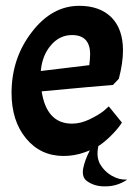

<svg xmlns="http://www.w3.org/2000/svg" viewBox="-20 -535 485 673"><path d="M232.4 -412.1Q188.5 -412.1 158.2 -376Q127.9 -340.8 123 -286.1Q179.7 -293 293 -306.6Q295.9 -330.1 295.9 -344.7Q295.9 -412.1 232.4 -412.1ZM232.4 -101.6Q261.7 -101.6 293 -116.2Q325.2 -131.8 343.8 -146.5Q349.6 -151.4 361.3 -162.1Q373 -147.5 407.2 -105.5Q397.5 -88.9 376 -66.4Q355.5 -44.9 333 -28.3Q312.5 -13.7 276.4 -1Q241.2 11.7 203.1 11.7Q122.1 11.7 71.3 -49.8Q20.5 -111.3 20.5 -209Q20.5 -331.1 91.8 -422.9Q162.1 -514.6 257.8 -514.6Q330.1 -514.6 371.1 -473.6Q411.1 -432.6 411.1 -358.4Q411.1 -314.5 396.5 -258.8Q389.6 -252 376 -237.3Q313.5 -232.4 126 -214.8Q143.6 -101.6 232.4 -101.6ZM382.8 -116.2Q341.8 -80.1 328.1 -35.2Q314.5 8.8 330.1 39.1Q337.9 52.7 347.7 62.5Q357.4 72.3 370.1 80.1Q383.8 87.9 397.5 91.8Q410.2 94.7 425.8 94.7Q390.6 118.2 350.6 118.2Q349.6 118.2 348.6 118.2Q310.5 119.1 283.2 98.6Q266.6 85 271.5 55.7Q277.3 26.4 293.9 -5.9Q314.5 -45.9 276.4 -46.9Q238.3 -46.9 282.2 -94.7Q315.4 -101.6 382.8 -116.2Z"/></svg>

Font: Acme Polish
Style: Regular
Weight: 400
Designer: Juan Pablo del Peral
Version: Version 1.002